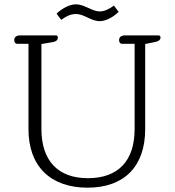

<svg xmlns="http://www.w3.org/2000/svg" viewBox="-20 -859 809 890"><path d="M442 -761C472 -761 505 -780 530 -804L508 -833C486 -817 465 -806 441 -806C409 -806 370 -839 332 -839C302 -839 267 -819 242 -796L264 -767C286 -783 306 -794 332 -794C371 -794 401 -761 442 -761ZM386 11C557 11 653 -89 653 -260V-655L702 -665C716 -668 724 -675 724 -685C724 -690 722 -695 714 -695H560C542 -695 532 -687 532 -673C532 -663 537 -656 545 -656H604V-261C604 -112 527 -33 387 -33C249 -33 172 -114 172 -261V-655L226 -664C241 -667 248 -674 248 -684C248 -690 247 -695 239 -695H74C56 -695 46 -687 46 -673C46 -663 51 -656 59 -656H112V-260C112 -89 213 11 386 11Z"/></svg>

Font: Maitree Light
Style: Regular
Weight: 300
Designer: CadsonDemak Team
Foundry: CadsonDemak
Version: Version 1.000;PS 001.000;hotconv 1.0.88;makeotf.lib2.5.64775